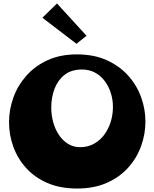

<svg xmlns="http://www.w3.org/2000/svg" viewBox="-20 -1072 889 1105"><path d="M424 13Q326 13 252.5 -19Q179 -51 130 -105.5Q81 -160 56.5 -228Q32 -296 32 -368Q32 -441 57 -510.5Q82 -580 131.5 -636Q181 -692 254 -725.5Q327 -759 422 -759Q520 -759 593.5 -726Q667 -693 717 -637.5Q767 -582 792 -513Q817 -444 817 -372Q817 -300 792 -231Q767 -162 717.5 -107Q668 -52 594.5 -19.5Q521 13 424 13ZM441 -225Q486 -225 521.5 -245Q557 -265 581 -298Q605 -331 617.5 -372Q630 -413 630 -456Q630 -499 617.5 -537.5Q605 -576 582 -606.5Q559 -637 526 -654.5Q493 -672 452 -672Q391 -672 352 -641.5Q313 -611 294 -561.5Q275 -512 275 -453Q275 -410 286 -369.5Q297 -329 318.5 -296.5Q340 -264 371 -244.5Q402 -225 441 -225ZM420 -820 224 -970 308 -1052 478 -866Z"/></svg>

Font: Marhey Light
Style: Bold
Weight: 700
Version: Version 1.000